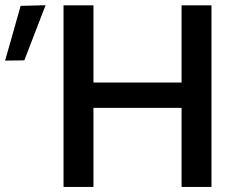

<svg xmlns="http://www.w3.org/2000/svg" viewBox="-115 -734 935 754"><path d="M134.5 0V-713H252V-410H598V-713H715.5V0H598V-310.5H252V0ZM-95 -496Q-79.5 -550 -64.2 -604Q-49 -658 -34 -711L64 -713.5Q42.5 -658 21.8 -604.2Q1 -550.5 -19.5 -497Z"/></svg>

Font: Commissioner Medium
Style: Regular
Weight: 500
Designer: Kostas Bartsokas
Foundry: Kostas Bartsokas
Version: Version 1.000; ttfautohint (v1.8.3)